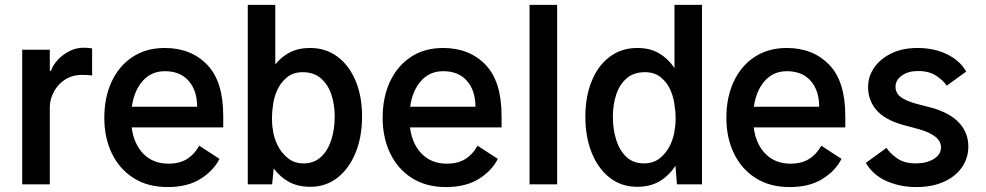

<svg xmlns="http://www.w3.org/2000/svg" viewBox="-20 -747 3994 778"><path d="M353.3 -550.8V-441.1Q338.4 -443.5 313.2 -443.5Q272.7 -443.5 243.4 -424.4Q214.1 -405.2 198.2 -375.2Q182.2 -345.2 181.8 -313.6V0H70V-545.5H181.8V-460.2H186.8Q194.6 -483.7 214.7 -505Q234.7 -526.3 261.7 -540Q288.7 -553.6 317.5 -553.6Q341.3 -553.6 353.3 -550.8Z M659.4 11Q578.8 11 521.5 -25.4Q464.1 -61.8 433.4 -125.2Q402.7 -188.6 402.7 -269.9Q402.7 -351.9 432.2 -415.7Q461.6 -479.4 516.7 -516Q571.7 -552.6 647.7 -552.6Q753.6 -552.6 819.1 -485.1Q884.6 -417.6 884.6 -277.7V-230.8H513.5Q522.4 -162.6 561.6 -123.2Q600.9 -83.8 662.6 -83.8Q707.7 -83.8 737.9 -102.8Q768.1 -121.8 787.3 -156.6L869.3 -103.3Q845.5 -55.4 792.6 -22.2Q739.7 11 659.4 11ZM648.1 -458.5Q592.7 -458.5 557.9 -418.7Q523.1 -378.9 514.2 -314.6H778.8Q778.8 -379.6 744.7 -419Q710.6 -458.5 648.1 -458.5Z M1447.1 -275.6Q1447.1 -192.5 1420.8 -128Q1394.5 -63.6 1347.5 -26.8Q1300.4 9.9 1237.9 9.9Q1186.4 9.9 1150.2 -10.3Q1114 -30.5 1089.1 -64.6L1082.7 0H984V-727.3H1095.5V-485.8Q1119.7 -516.7 1154.3 -534.6Q1188.9 -552.6 1236.5 -552.6Q1300.4 -552.6 1347.7 -517.2Q1394.9 -481.9 1421 -419.4Q1447.1 -356.9 1447.1 -275.6ZM1336.3 -275.6Q1336.3 -323.5 1322.6 -364.2Q1308.9 -404.8 1280.2 -429.7Q1251.4 -454.5 1206 -454.5Q1168.3 -454.5 1142.2 -433.1Q1116.1 -411.6 1102.1 -379.3Q1088.1 -346.9 1085.6 -314.3Q1082 -295.1 1082 -267.2Q1082 -239.3 1085.6 -222.3Q1088.8 -191.8 1104 -160Q1119.3 -128.2 1146 -106.5Q1172.6 -84.9 1210.2 -84.9Q1252.1 -84.9 1280.2 -110.6Q1308.2 -136.4 1322.3 -179.7Q1336.3 -223 1336.3 -275.6Z M1787.3 11Q1706.7 11 1649.3 -25.4Q1592 -61.8 1561.3 -125.2Q1530.5 -188.6 1530.5 -269.9Q1530.5 -351.9 1560 -415.7Q1589.5 -479.4 1644.5 -516Q1699.6 -552.6 1775.6 -552.6Q1881.4 -552.6 1946.9 -485.1Q2012.4 -417.6 2012.4 -277.7V-230.8H1641.3Q1650.2 -162.6 1689.5 -123.2Q1728.7 -83.8 1790.5 -83.8Q1835.6 -83.8 1865.8 -102.8Q1896 -121.8 1915.1 -156.6L1997.2 -103.3Q1973.4 -55.4 1920.5 -22.2Q1867.5 11 1787.3 11ZM1775.9 -458.5Q1720.5 -458.5 1685.7 -418.7Q1650.9 -378.9 1642 -314.6H1906.6Q1906.6 -379.6 1872.5 -419Q1838.4 -458.5 1775.9 -458.5Z M2237.6 -727.3V0H2125.7V-727.3Z M2351.9 -274.5Q2351.9 -355.8 2377.7 -418.7Q2403.4 -481.5 2450.8 -517Q2498.2 -552.6 2562.9 -552.6Q2614.7 -552.6 2651.5 -530.5Q2688.2 -508.5 2713.1 -471.2V-727.3H2824.6V0H2723L2717 -75.3Q2691.8 -36.2 2653.8 -13.1Q2615.8 9.9 2561.4 9.9Q2497.9 9.9 2450.8 -26.8Q2403.8 -63.6 2377.8 -127.7Q2351.9 -191.8 2351.9 -274.5ZM2463.4 -274.5Q2463.4 -221.9 2477.3 -179Q2491.1 -136 2519 -110.4Q2546.9 -84.9 2589.1 -84.9Q2627.8 -84.9 2654.5 -106.5Q2681.1 -128.2 2696 -160Q2710.9 -191.8 2714.1 -222.7Q2717.7 -240.4 2717.7 -267.4Q2717.7 -294.4 2714.1 -313.6Q2711.6 -345.9 2698.2 -378.6Q2684.7 -411.2 2658.7 -432.9Q2632.8 -454.5 2593.4 -454.5Q2548.3 -454.5 2519.5 -429.9Q2490.8 -405.2 2477.1 -364.2Q2463.4 -323.2 2463.4 -274.5Z M3180 11Q3099.4 11 3042.1 -25.4Q2984.7 -61.8 2954 -125.2Q2923.3 -188.6 2923.3 -269.9Q2923.3 -351.9 2952.8 -415.7Q2982.2 -479.4 3037.3 -516Q3092.3 -552.6 3168.3 -552.6Q3274.1 -552.6 3339.7 -485.1Q3405.2 -417.6 3405.2 -277.7V-230.8H3034.1Q3043 -162.6 3082.2 -123.2Q3121.4 -83.8 3183.2 -83.8Q3228.3 -83.8 3258.5 -102.8Q3288.7 -121.8 3307.9 -156.6L3389.9 -103.3Q3366.1 -55.4 3313.2 -22.2Q3260.3 11 3180 11ZM3168.7 -458.5Q3113.3 -458.5 3078.5 -418.7Q3043.7 -378.9 3034.8 -314.6H3299.4Q3299.4 -379.6 3265.3 -419Q3231.2 -458.5 3168.7 -458.5Z M3497.5 -393.8Q3497.5 -437.5 3522.7 -473.5Q3547.9 -509.6 3592.9 -531.1Q3637.8 -552.6 3697.1 -552.6Q3764.9 -552.6 3817.1 -527.3Q3869.3 -502.1 3895.2 -457L3816.4 -399.9Q3803.3 -419.7 3774.5 -439.5Q3745.7 -459.2 3699.9 -459.2Q3660.2 -459.2 3634.4 -440.9Q3608.7 -422.6 3608.7 -395.2Q3608.7 -369.7 3629.8 -353.9Q3650.9 -338.1 3692.5 -326.7L3755.3 -310.4Q3830.3 -289.1 3867 -248.8Q3903.8 -208.5 3903.8 -153.4Q3903.8 -106.9 3878.2 -69.6Q3852.6 -32.3 3805.2 -10.7Q3757.8 11 3692.5 11Q3627.8 11 3572.8 -13.1Q3517.8 -37.3 3488.3 -87L3572.1 -147.7Q3585.2 -127.1 3614.5 -106Q3643.8 -84.9 3691.4 -84.9Q3734.4 -84.9 3763.7 -102.8Q3793 -120.7 3793 -149.5Q3793 -174.7 3770.4 -192.6Q3747.9 -210.6 3705.6 -223L3635.7 -241.8Q3563.6 -262.8 3530.5 -302.2Q3497.5 -341.6 3497.5 -393.8Z"/></svg>

Font: Interface Medium
Style: Regular
Weight: 500
Designer: Rasmus Andersson
Foundry: rsms
Version: Version 1.8